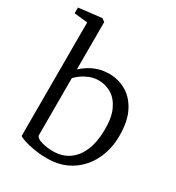

<svg xmlns="http://www.w3.org/2000/svg" viewBox="-200 -938 981 1068"><g transform="rotate(30 290.0 -404.0)"><path d="M-5 -765V-802L141 -819H143L162 -805V-501Q179.5 -517.5 204.5 -533.5Q229.5 -549.5 261.8 -559.8Q294 -570 333 -570Q389 -570 439 -542Q489 -514 520.5 -454Q552 -394 552 -298Q552 -234 532.2 -178Q512.5 -122 475.2 -79.5Q438 -37 385.2 -13Q332.5 11 267 11Q221.5 11 181.5 4.2Q141.5 -2.5 114.5 -11.5Q87.5 -20.5 81 -27V-756ZM300 -509Q268.5 -509 241.5 -498.2Q214.5 -487.5 194 -472.5Q173.5 -457.5 162 -445V-75Q169.5 -58 203 -49Q236.5 -40 274 -40Q331.5 -40 373.8 -68.5Q416 -97 439.5 -151.5Q463 -206 464 -284Q465.5 -363 442.8 -412.8Q420 -462.5 382.2 -485.8Q344.5 -509 300 -509Z"/></g></svg>

Font: Merriweather 7pt Light
Style: Regular
Weight: 300
Designer: Eben Sorkin
Foundry: Eben Sorkin
Version: Version 2.200;gftools[0.9.31]